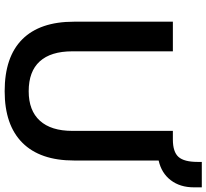

<svg xmlns="http://www.w3.org/2000/svg" viewBox="-51 -825 885 823"><g transform="rotate(90 391.5 -413.5)"><path d="M783 -836V-802Q783 -743 752.5 -703Q722 -663 668 -651V-288Q668 -143 592 -67Q516 9 371 9Q224 9 148.5 -66.5Q73 -142 73 -288V-712H200V-281Q200 -189 243 -141.5Q286 -94 371 -94Q454 -94 497.5 -142Q541 -190 541 -281V-712H578Q631 -712 652.5 -736Q674 -760 674 -818V-836Z"/></g></svg>

Font: Muli
Style: Bold
Weight: 700
Designer: Vernon Adams
Foundry: Vernon Adams
Version: Version 2.001